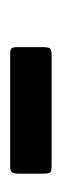

<svg xmlns="http://www.w3.org/2000/svg" viewBox="111 -516 124 387"><g transform="rotate(-90 173.5 -322.0)"><path d="M32.5 -364H258.5Q268 -364 270.2 -361.2Q272.5 -358.5 272.5 -348.5V-298Q272.5 -288 270.2 -284.2Q268 -280.5 257.5 -280.5H33Q22.5 -280.5 20 -283.2Q17.5 -286 17.5 -297V-348Q17.5 -357.5 20.5 -360.8Q23.5 -364 32.5 -364Z"/></g></svg>

Font: Besley* Condensed Semi
Style: Italic
Weight: 600
Width: 3
Italic angle: -13°
Designer: Owen Earl
Foundry: indestructible type*
Version: Version 3.000; ttfautohint (v1.8.3)